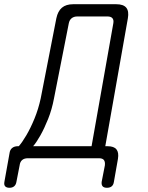

<svg xmlns="http://www.w3.org/2000/svg" viewBox="-81 -750 701 910"><path d="M-36 140Q-50 140 -56.5 133Q-63 126 -60 111L-36 -23Q-34 -40 -23.5 -48.5Q-13 -57 3 -57H8Q24 -75 44 -109Q64 -143 82.5 -188Q101 -233 112 -284L186 -663Q193 -697 212.5 -713.5Q232 -730 266 -730H470Q504 -730 517.5 -713.5Q531 -697 525 -663L418 -57H429Q459 -57 471 -42Q483 -27 478 3L459 111Q457 126 448.5 133Q440 140 426 140Q411 140 405 132.5Q399 125 401 111L416 34Q418 17 411.5 8.5Q405 0 388 0H51Q34 0 24 8.5Q14 17 12 34L-3 111Q-5 125 -13.5 132.5Q-22 140 -36 140ZM456 -639Q459 -655 452 -663.5Q445 -672 428 -672H286Q269 -672 258.5 -663.5Q248 -655 245 -639L175 -284Q165 -231 147 -186Q129 -141 110 -107.5Q91 -74 76 -57H353Z"/></svg>

Font: Maple Mono ExtraLight
Style: Italic
Weight: 275
Italic angle: -10°
Monospace: yes
Designer: subframe7536
Version: Version 7.000